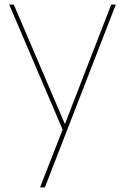

<svg xmlns="http://www.w3.org/2000/svg" viewBox="-20 -560 543 834"><path d="M262 -21 463 -540H483L175 254H154L252 3L20 -540H40Z"/></svg>

Font: Poppins Variable
Style: Regular
Weight: 100
Designer: Jonny Pinhorn
Foundry: Indian Type Foundry
Version: Version 6.000